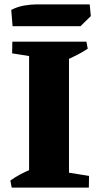

<svg xmlns="http://www.w3.org/2000/svg" viewBox="-20 -851 456 871"><path d="M37 -732 31 -806Q60 -821 90.5 -826Q121 -831 144 -831H387L392 -778L345 -732ZM112 0V-662H293V0ZM33 0 27 -32Q49 -48 74 -61Q99 -74 126 -85L127 0ZM243 0 246 -75 384 -53 383 0ZM173 -587 35 -609 36 -662H176ZM279 -577 278 -662H372L378 -630Q357 -616 332 -603Q307 -590 279 -577Z"/></svg>

Font: Eczar
Style: Bold
Weight: 700
Designer: Vaibhav Singh
Foundry: Rosetta Type Foundry
Version: Version 2.000